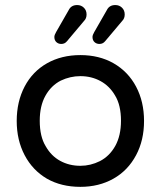

<svg xmlns="http://www.w3.org/2000/svg" viewBox="-20 -726 634 757"><path d="M194.3 -580.1Q194.3 -587.9 201.2 -599.6L251 -686.5Q260.7 -706.1 284.2 -706.1Q299.8 -706.1 310.5 -695.8Q321.3 -685.5 321.3 -668.9Q321.3 -653.3 311.5 -643.6L244.1 -563.5Q235.4 -552.7 221.7 -552.7Q210 -552.7 202.1 -560.1Q194.3 -567.4 194.3 -580.1ZM344.7 -580.1Q344.7 -587.9 351.6 -599.6L401.4 -686.5Q411.1 -706.1 434.6 -706.1Q450.2 -706.1 460.9 -695.8Q471.7 -685.5 471.7 -668.9Q471.7 -653.3 461.9 -643.6L394.5 -563.5Q385.7 -552.7 372.1 -552.7Q360.4 -552.7 352.5 -560.1Q344.7 -567.4 344.7 -580.1ZM165 -21.5Q108.4 -54.7 77.1 -114.3Q45.9 -173.8 45.9 -249Q45.9 -325.2 77.1 -384.8Q108.4 -444.3 165.5 -476.6Q222.7 -508.8 296.9 -508.8Q371.1 -508.8 427.7 -476.6Q485.4 -443.4 516.6 -384.3Q547.9 -325.2 547.9 -249Q547.9 -172.9 516.6 -114.3Q484.4 -53.7 427.2 -21.5Q370.1 10.7 296.9 10.7Q221.7 10.7 165 -21.5ZM374 -90.8Q412.1 -110.4 434.6 -150.9Q457 -191.4 457 -250Q457 -311.5 433.6 -349.6Q412.1 -386.7 376.5 -406.2Q340.8 -425.8 296.9 -425.8Q256.8 -425.8 219.7 -408.2Q181.6 -388.7 159.2 -348.6Q136.7 -308.6 136.7 -250Q136.7 -187.5 160.2 -149.4Q181.6 -111.3 217.3 -91.8Q252.9 -72.3 296.9 -72.3Q336.9 -72.3 374 -90.8Z"/></svg>

Font: jf-openhuninn-1.0
Style: Regular
Weight: 400
Designer: [Kosugi Maru]
      Designed by Motoya company      

      [Varela Round]
      Joe Prince(Latin component); Avraham Co
Foundry: justfont CO.,LTD.
Version: 1.0